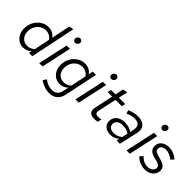

<svg xmlns="http://www.w3.org/2000/svg" viewBox="92 -1730 2943 2943"><g transform="rotate(45 1563.0 -259.0)"><path d="M245 7Q189 7 145 -22Q101 -51 76 -101Q51 -151 51 -214Q51 -271 70.5 -321.5Q90 -372 125 -410.5Q160 -449 205.5 -471Q251 -493 303 -493Q403 -493 458 -415L521 -722L595 -737L442 0H371L381 -46Q353 -21 318.5 -7Q284 7 245 7ZM271 -56Q339 -56 393 -104L445 -356Q426 -389 390 -409Q354 -429 312 -429Q259 -429 216 -401Q173 -373 147.5 -326Q122 -279 122 -220Q122 -147 163.5 -101.5Q205 -56 271 -56Z M760 -608Q740 -608 727 -621.5Q714 -635 714 -655Q714 -670 722 -683.5Q730 -697 743 -705Q756 -713 771 -713Q791 -713 804 -699.5Q817 -686 817 -666Q817 -643 800 -625.5Q783 -608 760 -608ZM592 0 699 -488H770L664 0Z M1022 219Q969 219 912 199Q855 179 813 146L851 93Q935 155 1018 155Q1072 155 1107 126.5Q1142 98 1153 46L1173 -48Q1114 6 1037 6Q981 6 936.5 -23Q892 -52 867 -101.5Q842 -151 842 -214Q842 -271 861.5 -321.5Q881 -372 916 -410.5Q951 -449 996.5 -471Q1042 -493 1094 -493Q1196 -493 1249 -415L1264 -488H1335L1222 52Q1205 133 1153.5 176Q1102 219 1022 219ZM1062 -56Q1131 -56 1185 -105L1237 -357Q1217 -390 1180.5 -409.5Q1144 -429 1103 -429Q1050 -429 1007 -401Q964 -373 938.5 -326Q913 -279 913 -220Q913 -147 954.5 -101.5Q996 -56 1062 -56Z M1545 -608Q1525 -608 1512 -621.5Q1499 -635 1499 -655Q1499 -670 1507 -683.5Q1515 -697 1528 -705Q1541 -713 1556 -713Q1576 -713 1589 -699.5Q1602 -686 1602 -666Q1602 -643 1585 -625.5Q1568 -608 1545 -608ZM1377 0 1484 -488H1555L1449 0Z M1791 9Q1724 9 1695 -23.5Q1666 -56 1679 -117L1745 -428H1647L1661 -488H1758L1786 -622L1863 -639L1830 -488H1968L1954 -428H1817L1753 -133Q1744 -91 1759 -73Q1774 -55 1820 -55Q1832 -55 1843.5 -57Q1855 -59 1876 -65L1862 0Q1845 4 1827 6.5Q1809 9 1791 9Z M2138 7Q2065 7 2020.5 -30.5Q1976 -68 1976 -130Q1976 -200 2028 -243.5Q2080 -287 2163 -287Q2210 -287 2251.5 -275Q2293 -263 2324 -240L2337 -299Q2367 -435 2226 -435Q2196 -435 2162.5 -426.5Q2129 -418 2086 -398L2066 -455Q2161 -495 2239 -495Q2337 -495 2383 -444.5Q2429 -394 2409 -305L2341 0H2270L2280 -46Q2246 -19 2211 -6Q2176 7 2138 7ZM2159 -48Q2229 -48 2292 -98L2313 -191Q2258 -233 2170 -233Q2115 -233 2080 -206Q2045 -179 2045 -138Q2045 -95 2075 -71.5Q2105 -48 2159 -48Z M2652 -608Q2632 -608 2619 -621.5Q2606 -635 2606 -655Q2606 -670 2614 -683.5Q2622 -697 2635 -705Q2648 -713 2663 -713Q2683 -713 2696 -699.5Q2709 -686 2709 -666Q2709 -643 2692 -625.5Q2675 -608 2652 -608ZM2484 0 2591 -488H2662L2556 0Z M2887 10Q2828 10 2776.5 -12Q2725 -34 2686 -76L2730 -122Q2774 -81 2809 -65Q2844 -49 2888 -49Q2937 -49 2970.5 -75.5Q3004 -102 3004 -139Q3004 -165 2987.5 -180.5Q2971 -196 2930 -208L2853 -228Q2795 -245 2767.5 -275.5Q2740 -306 2740 -353Q2740 -417 2788 -457Q2836 -497 2912 -497Q3015 -497 3103 -423L3059 -374Q3023 -404 2983.5 -420.5Q2944 -437 2908 -437Q2862 -437 2833.5 -416Q2805 -395 2805 -360Q2805 -333 2821 -317Q2837 -301 2875 -290L2953 -268Q3016 -250 3044 -222Q3072 -194 3072 -148Q3072 -103 3048 -67.5Q3024 -32 2982 -11Q2940 10 2887 10Z"/></g></svg>

Font: Red Hat Text VF
Style: Italic
Weight: 400
Italic angle: -12°
Designer: Pentagram, MCKL
Foundry: Pentagram, MCKL
Version: Version 1.023